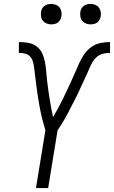

<svg xmlns="http://www.w3.org/2000/svg" viewBox="-20 -957 580 977"><path d="M163 0 211 -294Q207 -309 202.5 -324Q198 -339 194 -354.5Q190 -370 187 -386Q184 -402 181 -417.5Q178 -433 175.5 -449Q173 -465 170.5 -481Q168 -497 166 -513Q164 -529 162 -545Q160 -561 158 -577Q156 -593 154 -609.5Q152 -626 148 -641.5Q144 -657 134 -668.5Q124 -680 108 -684Q92 -688 76 -688V-743Q100 -743 123.5 -739Q147 -735 165.5 -721.5Q184 -708 194 -687Q204 -666 208.5 -642.5Q213 -619 215 -595.5Q217 -572 219.5 -548Q222 -524 225.5 -500.5Q229 -477 232.5 -454Q236 -431 240.5 -407.5Q245 -384 250 -361Q263 -383 275.5 -406Q288 -429 299 -451.5Q310 -474 321 -497.5Q332 -521 342.5 -544Q353 -567 363 -590Q373 -613 383.5 -636.5Q394 -660 409 -681.5Q424 -703 445 -718Q466 -733 491 -738Q516 -743 540 -743V-688Q524 -688 506 -684Q488 -680 474 -668.5Q460 -657 451 -641.5Q442 -626 435 -609.5Q428 -593 421 -577Q414 -561 406 -545Q398 -529 391 -513Q384 -497 376.5 -481Q369 -465 360.5 -449Q352 -433 344 -417.5Q336 -402 328 -386Q320 -370 311 -354.5Q302 -339 292.5 -324Q283 -309 273 -294L225 0ZM441 -833Q428 -833 417 -837.5Q406 -842 398.5 -851Q391 -860 389 -872.5Q387 -885 389 -898Q390 -906 395 -914.5Q400 -923 407.5 -928Q415 -933 423.5 -935Q432 -937 440 -937Q453 -937 464.5 -932.5Q476 -928 483 -919Q490 -910 492.5 -897.5Q495 -885 492 -872Q491 -864 486 -855.5Q481 -847 474 -842Q467 -837 458 -835Q449 -833 441 -833ZM241 -833Q228 -833 217 -837.5Q206 -842 198.5 -851Q191 -860 189 -872.5Q187 -885 189 -898Q190 -906 195 -914.5Q200 -923 207.5 -928Q215 -933 223.5 -935Q232 -937 240 -937Q253 -937 264.5 -932.5Q276 -928 283 -919Q290 -910 292.5 -897.5Q295 -885 292 -872Q291 -864 286 -855.5Q281 -847 274 -842Q267 -837 258 -835Q249 -833 241 -833Z"/></svg>

Font: Iosevka Term Curly Light
Style: Italic
Weight: 300
Italic angle: -9°
Designer: Belleve Invis
Foundry: Belleve Invis
Version: Version 32.3.0